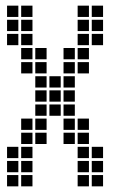

<svg xmlns="http://www.w3.org/2000/svg" viewBox="-20 -665 440 680"><path d="M5 -645V-605H45V-645ZM5 -595V-555H45V-595ZM5 -545V-505H45V-545ZM55 -545V-505H95V-545ZM55 -595V-555H95V-595ZM55 -645V-605H95V-645ZM55 -495V-455H95V-495ZM105 -495V-455H145V-495ZM105 -445V-405H145V-445ZM55 -445V-405H95V-445ZM105 -395V-355H145V-395ZM105 -345V-305H145V-345ZM105 -295V-255H145V-295ZM55 -245V-205H95V-245ZM105 -245V-205H145V-245ZM105 -195V-155H145V-195ZM55 -195V-155H95V-195ZM5 -145V-105H45V-145ZM55 -145V-105H95V-145ZM55 -95V-55H95V-95ZM55 -45V-5H95V-45ZM5 -45V-5H45V-45ZM5 -95V-55H45V-95ZM155 -395V-355H195V-395ZM155 -345V-305H195V-345ZM155 -295V-255H195V-295ZM205 -395V-355H245V-395ZM205 -345V-305H245V-345ZM205 -295V-255H245V-295ZM205 -445V-405H245V-445ZM205 -495V-455H245V-495ZM255 -495V-455H295V-495ZM255 -445V-405H295V-445ZM255 -545V-505H295V-545ZM255 -595V-555H295V-595ZM255 -645V-605H295V-645ZM305 -645V-605H345V-645ZM305 -595V-555H345V-595ZM305 -545V-505H345V-545ZM205 -245V-205H245V-245ZM205 -195V-155H245V-195ZM255 -195V-155H295V-195ZM255 -245V-205H295V-245ZM255 -145V-105H295V-145ZM255 -95V-55H295V-95ZM255 -45V-5H295V-45ZM305 -45V-5H345V-45ZM305 -95V-55H345V-95ZM305 -145V-105H345V-145Z"/></svg>

Font: Nose Transport 13 Square
Style: Regular
Weight: 400
Designer: Nico Rohrbach
Foundry: Nose
Version: Version 1.400;Glyphs 3.2.3 (3260)